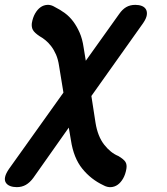

<svg xmlns="http://www.w3.org/2000/svg" viewBox="-66 -580 686 790"><path d="M523 -485 310 -185 327 -75Q336 -19 362.5 15Q389 49 421 62Q443 75 450 86Q457 97 454 115Q450 138 440.5 154.5Q431 171 418.5 180Q406 189 390.5 190Q375 191 359 182Q308 158 272.5 114Q237 70 226 -2L217 -55L71 152Q57 171 40.5 180.5Q24 190 3 190Q-12 190 -24 185.5Q-36 181 -42 171.5Q-48 162 -45 148Q-42 134 -29 115L195 -199L177 -309Q173 -336 164.5 -355.5Q156 -375 144.5 -390Q133 -405 120.5 -415Q108 -425 97 -431Q76 -445 69.5 -456.5Q63 -468 65 -485Q69 -508 78.5 -524.5Q88 -541 100.5 -550Q113 -559 128.5 -560Q144 -561 160 -551Q182 -540 201 -526Q220 -512 235 -492Q250 -472 261.5 -446Q273 -420 278 -385L287 -330L424 -522Q437 -541 453 -550.5Q469 -560 491 -560Q506 -560 517.5 -555.5Q529 -551 534.5 -541.5Q540 -532 538 -518Q536 -504 523 -485Z"/></svg>

Font: Maple Mono NL SemiBold
Style: Italic
Weight: 600
Italic angle: -10°
Monospace: yes
Designer: subframe7536
Version: Version 7.000